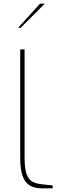

<svg xmlns="http://www.w3.org/2000/svg" viewBox="-20 -1034 318 1054"><path d="M209 0Q172 0 145.5 -14.5Q119 -29 105 -65.5Q91 -102 91 -169V-763H115V-169Q115 -108 126 -78Q137 -48 157.5 -37Q178 -26 205 -23L269 -16V0ZM79 -881 200 -1014H226L93 -881Z"/></svg>

Font: Exo Thin Thin
Style: Regular
Weight: 250
Version: Version 2.000